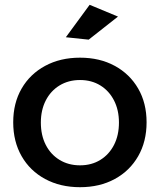

<svg xmlns="http://www.w3.org/2000/svg" viewBox="-20 -775 665 799"><path d="M313 -535Q395 -535 457.5 -501Q520 -467 555 -406.5Q590 -346 590 -266Q590 -186 555 -125Q520 -64 457.5 -30Q395 4 313 4Q231 4 168 -30Q105 -64 70 -125Q35 -186 35 -266Q35 -346 70 -406.5Q105 -467 168 -501Q231 -535 313 -535ZM313 -442Q265 -442 228 -419.5Q191 -397 170.5 -357Q150 -317 150 -265Q150 -212 170.5 -172Q191 -132 228 -109.5Q265 -87 313 -87Q361 -87 397.5 -109.5Q434 -132 454.5 -172Q475 -212 475 -265Q475 -317 454.5 -357Q434 -397 397.5 -419.5Q361 -442 313 -442ZM353 -755 471 -706 349 -610 254 -620Z"/></svg>

Font: Alexandria
Style: Regular
Weight: 400
Designer: Mohamed Gaber
Foundry: Kief Type Foundry
Version: Version 5.100